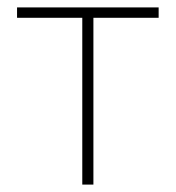

<svg xmlns="http://www.w3.org/2000/svg" viewBox="-20 -498 474 518"><path d="M202 0H232V-450H408V-478H26V-450H202Z"/></svg>

Font: Source Sans Pro ExtraLight
Style: Regular
Weight: 200
Designer: Paul D. Hunt
Foundry: Adobe Systems Incorporated
Version: Version 3.006;hotconv 1.0.111;makeotfexe 2.5.65597